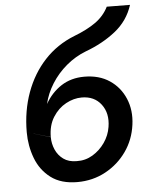

<svg xmlns="http://www.w3.org/2000/svg" viewBox="-55 -825 687 881"><g transform="rotate(-5 288.5 -385.0)"><path d="M54 -238Q54 -336 84.5 -420Q115 -504 172 -565.5Q229 -627 310 -659Q370 -682 409.5 -710Q449 -738 470 -780L577 -779Q554 -707 494.5 -660Q435 -613 356 -584Q307 -565 266 -530.5Q225 -496 197 -451.5Q169 -407 158 -359Q187 -410 232.5 -439.5Q278 -469 339 -469Q407 -469 455 -437Q503 -405 526 -350.5Q549 -296 540 -230Q531 -162 493 -108Q455 -54 396 -22Q337 10 266 10Q191 10 144 -25.5Q97 -61 75.5 -118Q54 -175 54 -238L162 -206Q162 -176 174 -148.5Q186 -121 210 -103.5Q234 -86 271 -86Q311 -85 344.5 -105Q378 -125 401 -158Q424 -191 430 -230Q440 -292 408.5 -333.5Q377 -375 319 -375Q282 -375 246 -355.5Q210 -336 186 -298Q162 -260 162 -206L157 -209V-208Z"/></g></svg>

Font: Jost* Medium
Style: Italic
Weight: 500
Italic angle: -10°
Version: Version 3.7